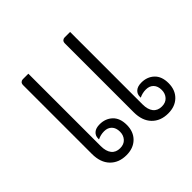

<svg xmlns="http://www.w3.org/2000/svg" viewBox="-149 -724 878 878"><g transform="rotate(-45 290.0 -285.5)"><path d="M89 -111V-555Q89 -566 94.5 -571Q100 -576 107 -576H143V-108Q143 -74 157.5 -56Q172 -38 199 -38Q224 -38 238 -53.5Q252 -69 252 -92Q252 -117 238.5 -131Q225 -145 202 -145Q179 -145 159 -135V-141Q159 -159 172 -170.5Q185 -182 210 -182Q247 -182 271.5 -159Q296 -136 296 -92Q296 -48 269 -21.5Q242 5 197 5Q148 5 118.5 -25.5Q89 -56 89 -111ZM359 -111V-555Q359 -566 364.5 -571Q370 -576 377 -576H413V-108Q413 -74 427.5 -56Q442 -38 469 -38Q494 -38 508 -53.5Q522 -69 522 -92Q522 -117 508.5 -131Q495 -145 472 -145Q449 -145 429 -135V-141Q429 -159 442 -170.5Q455 -182 480 -182Q517 -182 541.5 -159Q566 -136 566 -92Q566 -48 539 -21.5Q512 5 467 5Q418 5 388.5 -25.5Q359 -56 359 -111Z"/></g></svg>

Font: Krub Light
Style: Regular
Weight: 300
Designer: Ekaluck Peanpanawate
Foundry: Cadson Demak Co.,Ltd.
Version: Version 1.000; ttfautohint (v1.6)